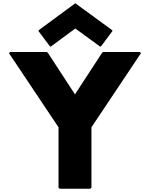

<svg xmlns="http://www.w3.org/2000/svg" viewBox="-20 -1151 919 1178"><path d="M42 -832 35 -825 339 -370V0L346 7H534L541 0V-370L845 -825L838 -832H612L605 -825L440 -572L275 -825L268 -832ZM222 -969 215 -962 283 -871 290 -864 442 -976 596 -864 603 -871 671 -962 664 -969 442 -1131Z"/></svg>

Font: Hussar Woodtype
Style: Blk
Weight: 900
Foundry: Cannot Into Space Fonts
Version: Version 1.07